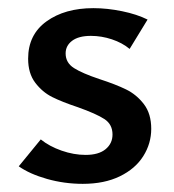

<svg xmlns="http://www.w3.org/2000/svg" viewBox="-20 -445 427 471"><path d="M26 -37 80 -103Q101 -86 131 -75.5Q161 -65 190 -65Q222 -65 239 -79Q256 -93 256 -115Q256 -140 236 -153Q216 -166 171 -182Q132 -195 108 -207Q84 -219 66.5 -242Q49 -265 49 -301Q49 -360 94 -392.5Q139 -425 209 -425Q243 -425 279.5 -417.5Q316 -410 342 -397L298 -325Q280 -340 254.5 -348.5Q229 -357 203 -357Q173 -357 157 -345Q141 -333 141 -314Q141 -291 161.5 -278Q182 -265 224 -251Q264 -238 289.5 -225.5Q315 -213 333 -189.5Q351 -166 351 -129Q351 -93 331.5 -62Q312 -31 274 -12.5Q236 6 183 6Q138 6 95.5 -6Q53 -18 26 -37Z"/></svg>

Font: Ysabeau Semibold
Style: Regular
Weight: 600
Designer: Christian Thalmann (Catharsis Fonts)
Version: Version 0.003